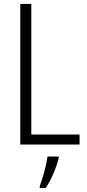

<svg xmlns="http://www.w3.org/2000/svg" viewBox="-20 -734 444 975"><path d="M83 0H384V-51H139V-714H83ZM278 70V61H221C217 102 195 176 182 211V221H212C241 178 266 117 278 70Z"/></svg>

Font: Noto Sans Devanagari Condensed Light
Style: Regular
Weight: 300
Width: 3
Designer: Jelle Bosma - Monotype Design Team
Foundry: Monotype Imaging Inc.
Version: Version 2.004